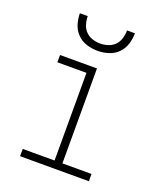

<svg xmlns="http://www.w3.org/2000/svg" viewBox="-137 -829 774 918"><g transform="rotate(20 250.0 -370.0)"><path d="M75 0V-37H237V-483H89V-520H277V-37H425V0ZM250 -600Q222 -600 194.5 -608.5Q167 -617 147 -637Q127 -657 118.5 -684.5Q110 -712 110 -740H150Q150 -720 156 -699.5Q162 -679 176 -664.5Q190 -650 210 -643.5Q230 -637 250 -637Q270 -637 290 -643.5Q310 -650 324 -664.5Q338 -679 344 -699.5Q350 -720 350 -740H390Q390 -712 381.5 -684.5Q373 -657 353 -637Q333 -617 305.5 -608.5Q278 -600 250 -600Z"/></g></svg>

Font: Iosevka Curly Slab Extralight
Style: Regular
Weight: 200
Monospace: yes
Designer: Belleve Invis
Foundry: Belleve Invis
Version: Version 22.1.2; ttfautohint (v1.8.4)